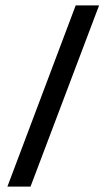

<svg xmlns="http://www.w3.org/2000/svg" viewBox="-20 -694 396 714"><path d="M7.5 0H93.5L348.5 -674H261.5Z"/></svg>

Font: Anybody UltraCondensed Thin
Style: Regular
Weight: 400
Version: Version 1.111